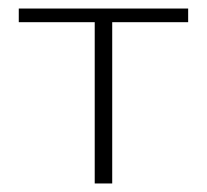

<svg xmlns="http://www.w3.org/2000/svg" viewBox="-20 -430 485 450"><path d="M202 0V-410H243V0ZM24 -378V-410H421V-378Z"/></svg>

Font: Ysabeau ExtraLight
Style: Regular
Weight: 250
Designer: Christian Thalmann (Catharsis Fonts)
Version: Version 2.002